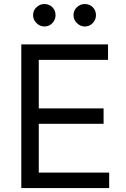

<svg xmlns="http://www.w3.org/2000/svg" viewBox="-20 -952 638 972"><path d="M87.9 0V-727.1H526.9V-648.9H176.3V-403.3H504.4V-325.2H176.3V-78.1H532.7V0ZM204.6 -817.9Q182.1 -817.9 164.8 -835.2Q147.5 -852.5 147.5 -875Q147.5 -899.4 164.8 -915.5Q182.1 -931.6 204.6 -931.6Q229 -931.6 245.1 -915.5Q261.2 -899.4 261.2 -875Q261.2 -852.5 245.1 -835.2Q229 -817.9 204.6 -817.9ZM409.2 -817.9Q386.7 -817.9 369.4 -835.2Q352.1 -852.5 352.1 -875Q352.1 -899.4 369.4 -915.5Q386.7 -931.6 409.2 -931.6Q433.6 -931.6 449.7 -915.5Q465.8 -899.4 465.8 -875Q465.8 -852.5 449.7 -835.2Q433.6 -817.9 409.2 -817.9Z"/></svg>

Font: Sahel VF Regular
Style: Regular
Weight: 400
Foundry: Saber Rastikerdar (saber.rastikerdar@gmail.com)
Version: Version 3.4.0